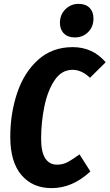

<svg xmlns="http://www.w3.org/2000/svg" viewBox="-20 -953 565 990"><path d="M525 -632 444 -552Q401 -593 354 -593Q297 -593 261 -538.5Q225 -484 208.5 -402.5Q192 -321 192 -238Q192 -104 275 -104Q304 -104 328.5 -117Q353 -130 390 -157L446 -69Q354 17 246 17Q148 17 90.5 -50.5Q33 -118 33 -247Q33 -369 69 -475Q105 -581 177.5 -645.5Q250 -710 355 -710Q458 -710 525 -632ZM289 -835Q289 -877 317 -905Q345 -933 385 -933Q422 -933 442 -912.5Q462 -892 462 -858Q462 -815 434.5 -787.5Q407 -760 366 -760Q330 -760 309.5 -780.5Q289 -801 289 -835Z"/></svg>

Font: Fira Sans Extra Condensed
Style: Bold Italic
Weight: 700
Width: 3
Italic angle: -8°
Designer: Carrois Corporate & Edenspiekermann AG
Foundry: Carrois Corporate GbR & Edenspiekermann AG
Version: Version 4.203